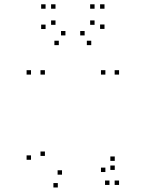

<svg xmlns="http://www.w3.org/2000/svg" viewBox="-20 -828 660 870"><path d="M120.5 -490V-510H100.5V-490ZM120.5 -104V-124H100.5V-104ZM242 21.5V1.5H222V21.5ZM500 -58V-78H480V-58ZM500 -99V-119H480V-99ZM261 -36.5V-56.5H241V-36.5ZM183.5 -121.5V-141.5H163.5V-121.5ZM183.5 -490V-510H163.5V-490ZM457.5 -490V-510H437.5V-490ZM457.5 -48.5V-68.5H437.5V-48.5ZM476 10V-10H456V10ZM519.5 10V-10H499.5V10ZM519.5 -490V-510H499.5V-490ZM393.5 -623.5V-643.5H373.5V-623.5ZM453.5 -697V-717H433.5V-697ZM453.5 -788.5V-808.5H433.5V-788.5ZM408.5 -788.5V-808.5H388.5V-788.5ZM408.5 -715.5V-735.5H388.5V-715.5ZM363.5 -667.5V-687.5H343.5V-667.5ZM276.5 -667.5V-687.5H256.5V-667.5ZM231.5 -715.5V-735.5H211.5V-715.5ZM231.5 -788.5V-808.5H211.5V-788.5ZM186.5 -788.5V-808.5H166.5V-788.5ZM186.5 -696.5V-716.5H166.5V-696.5ZM246.5 -623.5V-643.5H226.5V-623.5Z"/></svg>

Font: Monaspace Krypton Dots Var
Style: Regular
Weight: 400
Designer: Riley Cran and the Lettermatic Team
Version: Version 1.100 (Monaspace Krypton Dots)